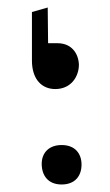

<svg xmlns="http://www.w3.org/2000/svg" viewBox="-20 -486 293 511"><path d="M133 -371H108L107 -466L65 -454V-325C65 -274 92 -249 127 -249C169 -249 190 -282 190 -314C189 -343 171 -371 133 -371ZM144 -100C110 -100 91 -79 91 -50C91 -19 108 5 144 5C179 5 197 -17 197 -48C197 -77 180 -100 144 -100Z"/></svg>

Font: Tajawal Medium
Style: Regular
Weight: 500
Designer: Boutros Fonts
Foundry: Created by Boutros International 2017
Version: Version 1.700